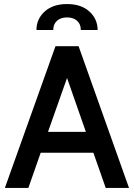

<svg xmlns="http://www.w3.org/2000/svg" viewBox="-20 -928 662 948"><path d="M441 -174H181L120 0H4L254 -700H368L617 0H502ZM404 -277 311 -543 217 -277ZM462 -780H379Q379 -809 360.5 -825.5Q342 -842 311 -842Q280 -842 261.5 -825.5Q243 -809 243 -780H160Q160 -834 200.5 -871Q241 -908 311 -908Q381 -908 421.5 -871Q462 -834 462 -780Z"/></svg>

Font: Cabin SemiBold
Style: Regular
Weight: 600
Designer: Pablo Impallari
Foundry: Pablo Impallari. http://www.impallari.com Igino Marini. http://www.ikern.com
Version: Version 2.001